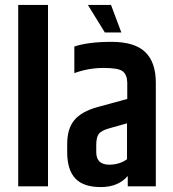

<svg xmlns="http://www.w3.org/2000/svg" viewBox="-20 -757 702 780"><path d="M54 -737H175V0H54Z M337 -737H431L473 -625H406ZM371 -168V-139Q371 -88 424 -88Q465 -88 496 -110V-256L425 -236Q392 -227 381.5 -213Q371 -199 371 -168ZM282 -568Q339 -587 433 -587Q527 -587 570 -545.5Q613 -504 613 -421V0H499V-42Q460 3 389.5 3Q319 3 286 -32Q253 -67 253 -139V-173Q253 -234 282 -269Q311 -304 376 -322L497 -355V-422Q496 -453 479 -467Q462 -481 401 -481Q340 -481 282 -460Z"/></svg>

Font: Khand Semibold
Style: Regular
Weight: 600
Designer: Devanagari: Sanchit Sawaria, Jyotish Sonowal; Latin: Satya Rajpurohit
Foundry: Indian Type Foundry
Version: Version 1.100;PS 1.0;hotconv 1.0.78;makeotf.lib2.5.61930; tt